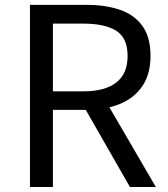

<svg xmlns="http://www.w3.org/2000/svg" viewBox="-20 -753 675 773"><path d="M100.6 0V-733.4H329.7Q404.8 -733.4 462.6 -713.6Q520.4 -693.9 553.2 -648.8Q586 -603.7 586 -527.7Q586 -454.7 553.2 -406.4Q520.4 -358.1 462.6 -334.5Q404.8 -310.8 329.7 -310.8H193V0ZM193 -385.3H316.3Q402.3 -385.3 448 -420.7Q493.7 -456.2 493.7 -527.7Q493.7 -600.2 448 -629.1Q402.3 -657.9 316.3 -657.9H193ZM503.2 0 311.1 -335.4 384 -383.5 607.5 0Z"/></svg>

Font: Shanggu Sans SC VF
Style: Regular
Weight: 250
Designer: GuiWonder
Version: Version 1.021